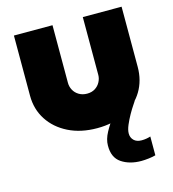

<svg xmlns="http://www.w3.org/2000/svg" viewBox="-110 -608 826 918"><g transform="rotate(-15 303.5 -149.5)"><path d="M314 13Q233 13 172 -17.5Q111 -48 77 -100.5Q43 -153 43 -220V-518H234V-232Q234 -214 243 -197Q252 -180 269.5 -169.5Q287 -159 310 -159Q333 -159 349.5 -169.5Q366 -180 375 -197Q384 -214 384 -232V-518H576V-220Q576 -153 544.5 -100.5Q513 -48 454 -17.5Q395 13 314 13ZM477 219Q419 219 379.5 192.5Q340 166 341 106Q341 76 359 42.5Q377 9 400.5 -21.5Q424 -52 442.5 -72Q461 -92 464 -95L521 -69Q520 -66 509 -50Q498 -34 485 -11Q472 12 462 35.5Q452 59 452 77Q452 97 465.5 110.5Q479 124 504 124Q516 124 527.5 122Q539 120 548 117V210Q535 214 514 216.5Q493 219 477 219Z"/></g></svg>

Font: MuseoModerno Thin Black
Style: Regular
Weight: 900
Version: Version 1.002